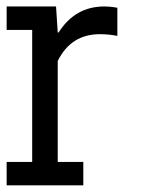

<svg xmlns="http://www.w3.org/2000/svg" viewBox="-20 -558 425 578"><path d="M333.3 -450Q306.4 -455.1 280.8 -455.1Q193.6 -455.1 153.8 -374.4V-70.5H230.8V0H0V-70.5H76.9V-467.9H0V-538.5H148.7L153.8 -460.3H156.4Q206.4 -538.5 293.6 -538.5Q312.8 -538.5 333.3 -534.6Z"/></svg>

Font: Slabo 13px
Style: Regular
Weight: 400
Designer: John Hudson
Foundry: Tiro Typeworks Ltd.
Version: Version 1.02 Build 005a